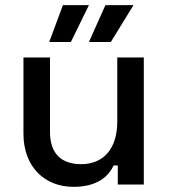

<svg xmlns="http://www.w3.org/2000/svg" viewBox="-20 -716 654 745"><path d="M265 9C359 9 402 -33 421 -74H437V0H538V-493H435V-244C435 -137 380 -79 295 -79C219 -79 174 -119 174 -204V-493H71V-197C71 -70 152 9 265 9ZM171 -553H255L325 -696H224ZM325 -553H410L498 -696H389Z"/></svg>

Font: Meta Space Medium
Style: Regular
Weight: 500
Designer: Meta Pool / Florian Karsten
Foundry: Meta Pool / Florian Karsten
Version: Version 2.000;Glyphs 3.1.1 (3137)